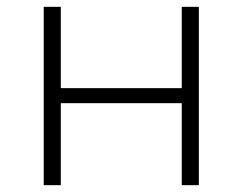

<svg xmlns="http://www.w3.org/2000/svg" viewBox="-20 -542 710 562"><path d="M108 -522V0H158V-240H512V0H562V-522H512V-284H158V-522Z"/></svg>

Font: Montserrat Custom ExtraLight
Style: Regular
Weight: 300
Designer: Julieta Ulanovsky
Foundry: Julieta Ulanovsky
Version: Version 7.200